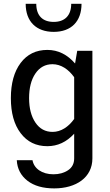

<svg xmlns="http://www.w3.org/2000/svg" viewBox="-20 -790 600 1044"><path d="M39.1 -256.3C39.1 -176.3 56.6 -112.8 92.3 -65.9C127.9 -18.6 176.3 4.9 237.3 4.9C293 4.9 341.8 -17.6 383.3 -63V71.3C383.3 99.6 372.1 121.1 350.1 135.7C328.1 150.4 301.3 157.7 270.5 157.7C208.5 157.7 164.6 126.5 156.7 81.1H71.3C73.7 127.4 93.3 165 129.4 192.9C165.5 220.7 213.9 234.4 274.9 234.4C393.6 234.4 482.4 175.3 482.4 71.3V-513.7H399.9L388.2 -444.8C347.2 -492.2 296.9 -518.6 237.8 -518.6C176.3 -518.6 127.9 -495.1 92.3 -447.8C56.6 -400.4 39.1 -336.4 39.1 -256.3ZM138.2 -256.3C138.2 -311.5 149.4 -356.4 172.4 -390.1C195.3 -423.8 226.1 -440.9 265.6 -440.9C311 -440.9 352.5 -413.6 383.3 -370.1V-143.1C352.5 -100.1 311.5 -72.8 266.1 -72.8C226.6 -72.8 195.8 -89.4 172.9 -123C149.9 -156.7 138.2 -201.2 138.2 -256.3ZM367.2 -769.5C367.2 -705.1 332 -670.9 272 -670.9C211.4 -670.9 177.2 -705.1 177.2 -769.5H119.6C119.6 -673.3 176.8 -616.7 272 -616.7C367.2 -616.7 423.3 -673.3 423.3 -769.5Z"/></svg>

Font: Estedad Medium
Style: Regular
Weight: 500
Designer: Amin Abedi
Version: Version 7.3